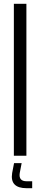

<svg xmlns="http://www.w3.org/2000/svg" viewBox="-20 -820 212 1011"><path d="M53 0V-800H119V0ZM149.5 171H120.5Q31 171 44 91L54 39H94L84 91Q77 134.5 120.5 134.5H149.5Z"/></svg>

Font: Big Shoulders Stencil Display
Style: Regular
Weight: 400
Designer: Patric King
Foundry: XO Type Co
Version: Version 1.000